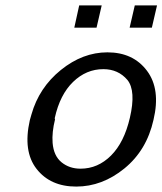

<svg xmlns="http://www.w3.org/2000/svg" viewBox="-20 -680 599 708"><path d="M458 -578 477 -660H559L540 -578ZM254 -578 272 -660H355L336 -578ZM90 -237Q93 -249 96 -258Q124 -357 204.5 -422Q285 -487 376 -487Q471 -487 522 -419Q573 -351 546 -238Q521 -126 439 -59Q357 8 261 8Q166 8 115 -57Q64 -122 90 -237ZM182 -245Q182 -244 182 -242.5Q182 -241 183 -240Q171 -192 174 -153Q178 -105 207 -81.5Q236 -58 277 -58Q341 -58 389.5 -106.5Q438 -155 459 -246Q482 -345 450 -385Q416 -425 361 -425Q298 -425 249.5 -378Q201 -331 182 -245Z"/></svg>

Font: Coval
Style: Book Italic
Weight: 350
Foundry: Context Ltd
Version: Version 001.000